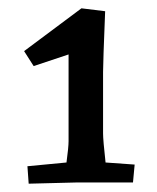

<svg xmlns="http://www.w3.org/2000/svg" viewBox="-20 -769 378 462"><path d="M46 -369 140 -378Q145 -415 145 -429V-638L61 -610L38 -646L176 -749L233 -742Q228 -617 228 -596V-448Q228 -432 234 -378L304 -373L300 -330H167L49 -327Z"/></svg>

Font: Andada Pro SemiBold
Style: Regular
Weight: 600
Designer: Carolina Giovagnoli
Foundry: Huerta Tipografica
Version: Version 3.005